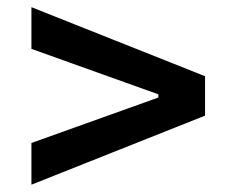

<svg xmlns="http://www.w3.org/2000/svg" viewBox="-20 -610 626 528"><path d="M66.4 -102.1V-216.8L415.5 -341.8V-350.6L66.4 -475.6V-590.3L543.9 -400.4V-292Z"/></svg>

Font: Cascadia Mono Medium
Style: Regular
Weight: 500
Monospace: yes
Designer: Aaron Bell
Foundry: Saja Typeworks
Version: Version 2407.024